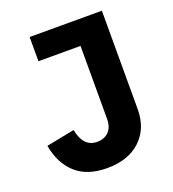

<svg xmlns="http://www.w3.org/2000/svg" viewBox="-130 -798 819 909"><g transform="rotate(-20 279.5 -343.5)"><path d="M122 -698H486V-202Q486 -105 424.5 -47Q363 11 256 11Q156 11 98.5 -41Q41 -93 25 -185L167 -213Q184 -122 254 -122Q289 -122 311.5 -144Q334 -166 334 -209V-576H122Z"/></g></svg>

Font: Aneliza
Style: Bold
Weight: 700
Designer: Mike Abbink, Paul van der Laan, Pieter van Rosmalen
Foundry: Bold Monday
Version: Version 3.0